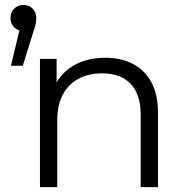

<svg xmlns="http://www.w3.org/2000/svg" viewBox="-20 -767 761 787"><path d="M25 -497.6 69.1 -682.5 77.6 -639.7Q54.2 -639.7 38.6 -654.5Q22.9 -669.3 22.9 -692.9Q22.9 -717 38.4 -731.8Q53.8 -746.7 76.1 -746.7Q99.5 -746.7 114.1 -731.1Q128.8 -715.5 128.8 -692.9Q128.8 -685.1 127.7 -677Q126.6 -668.9 123.9 -659.5Q121.2 -650.1 116.3 -635.6L73.6 -497.6ZM143.8 0V-525.5H212V-381.3L200.9 -407.6Q226.2 -465.4 280.7 -497.8Q335.3 -530.2 411.4 -530.2Q476 -530.2 524.2 -505.4Q572.5 -480.6 600 -430.6Q627.5 -380.7 627.5 -305V0H556.5V-297.6Q556.5 -381.2 515.1 -423.8Q473.8 -466.4 398.8 -466.4Q342.7 -466.4 301.1 -443.8Q259.4 -421.1 237.1 -378.7Q214.8 -336.2 214.8 -275.9V0Z"/></svg>

Font: Montserrat Alternates Thin
Style: Regular
Weight: 100
Designer: Julieta Ulanovsky
Foundry: Julieta Ulanovsky
Version: Version 9.000